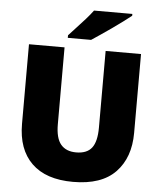

<svg xmlns="http://www.w3.org/2000/svg" viewBox="-61 -980 879 1043"><g transform="rotate(5 378.5 -458.5)"><path d="M684 -284Q684 -149 607.5 -69.5Q531 10 376 10Q228 10 150.5 -65.5Q73 -141 73 -280V-714H267V-295Q267 -219 295.5 -185Q324 -151 379 -151Q438 -151 464.5 -185.5Q491 -220 491 -296V-714H684ZM618 -917Q600 -903 573 -882.5Q546 -862 515 -840.5Q484 -819 455.5 -799.5Q427 -780 407 -767H280V-781Q297 -800 321 -825.5Q345 -851 369 -878Q393 -905 409 -927H618Z"/></g></svg>

Font: Noto Sans Gujarati UI Black
Style: Regular
Weight: 900
Designer: Jelle Bosma - Monotype Design Team, Universal Thirst
Foundry: Monotype Imaging Inc.
Version: Version 2.106; ttfautohint (v1.8.4.7-5d5b)